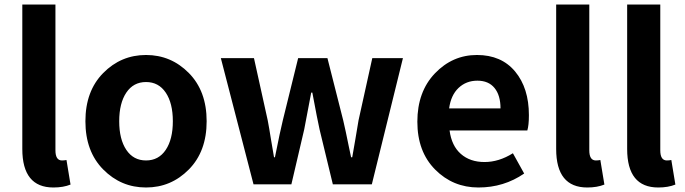

<svg xmlns="http://www.w3.org/2000/svg" viewBox="-20 -818 3039 852"><path d="M217 14Q79 14 79 -157V-798H226V-151Q226 -106 255 -106Q265 -106 275 -108L293 1Q261 14 217 14Z M818 -66Q739 14 628 14Q517 14 438 -66Q359 -146 359 -280Q359 -414 438 -494Q517 -574 628 -574Q739 -574 818 -494Q897 -414 897 -280Q897 -146 818 -66ZM540.5 -153Q572 -106 628 -106Q684 -106 715.5 -153Q747 -200 747 -280Q747 -360 715.5 -407Q684 -454 628 -454Q572 -454 540.5 -407Q509 -360 509 -280Q509 -200 540.5 -153Z M1105 0 960 -560H1107L1168 -284Q1174 -253 1183 -196.5Q1192 -140 1196 -120H1200Q1224 -240 1235 -284L1303 -560H1433L1503 -284Q1509 -260 1514.5 -232.5Q1520 -205 1527 -172Q1534 -139 1538 -120H1543Q1548 -146 1557 -200.5Q1566 -255 1571 -284L1632 -560H1768L1630 0H1457L1398 -244Q1389 -284 1366 -407H1361Q1333 -258 1330 -244L1273 0Z M2306 -48Q2216 14 2103 14Q1990 14 1911 -65.5Q1832 -145 1832 -278Q1832 -411 1910 -492.5Q1988 -574 2096.5 -574Q2205 -574 2266 -500.5Q2327 -427 2327 -307Q2327 -262 2320 -239H1975Q1984 -171 2025 -135Q2066 -99 2130 -99Q2194 -99 2256 -138ZM1973 -337H2201Q2201 -395 2174.5 -427.5Q2148 -460 2098.5 -460Q2049 -460 2015 -428Q1981 -396 1973 -337Z M2586 14Q2448 14 2448 -157V-798H2595V-151Q2595 -106 2624 -106Q2634 -106 2644 -108L2662 1Q2630 14 2586 14Z M2901 14Q2763 14 2763 -157V-798H2910V-151Q2910 -106 2939 -106Q2949 -106 2959 -108L2977 1Q2945 14 2901 14Z"/></svg>

Font: Swei Fan Sans CJK TC
Style: Bold
Weight: 700
Version: Version 2.130